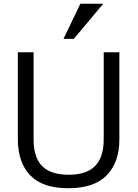

<svg xmlns="http://www.w3.org/2000/svg" viewBox="-20 -1004 742 1035"><path d="M536.6 -983.9 377.9 -794.4H322.3L413.1 -983.9ZM623.5 -722.2V-253.4Q623.5 -128.9 555.4 -59.1Q487.3 10.7 348.1 10.7Q209 10.7 142.6 -59.1Q76.2 -128.9 76.2 -254.4V-722.2H161.1V-252.9Q161.1 -154.8 207.5 -108.4Q253.9 -62 351.1 -62Q445.8 -62 492.4 -108.9Q539.1 -155.8 539.1 -253.4V-722.2Z"/></svg>

Font: Oxygen
Style: Regular
Weight: 400
Designer: Vernon Adams
Foundry: Vernon Adams
Version: Version Release 0.2.3 webfont; ttfautohint (v0.93.3-1d66) -l